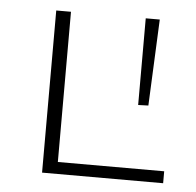

<svg xmlns="http://www.w3.org/2000/svg" viewBox="-41 -503 556 545"><g transform="rotate(5 237.0 -231.0)"><path d="M443 -34V0H98V-462H140V-34ZM382 -216 353 -215V-462H393Z"/></g></svg>

Font: Ysabeau SC Light
Style: Regular
Weight: 300
Designer: Christian Thalmann (Catharsis Fonts)
Version: Version 0.003